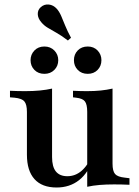

<svg xmlns="http://www.w3.org/2000/svg" viewBox="-20 -818 617 850"><path d="M280.6 -638.7Q253.2 -659.7 231 -672.2Q208.9 -684.7 191.9 -694.8Q175 -704.8 162.9 -719.4Q147.6 -737.1 147.2 -755.6Q146.8 -774.2 160.5 -786.3Q175.8 -800 196 -798Q216.1 -796 231.5 -779Q242.7 -766.1 250.8 -747.6Q258.9 -729 268.5 -704.8Q278.2 -680.6 294.4 -650.8ZM210.5 -416.1V-208.1H99.2V-322.6Q99.2 -355.6 87.9 -369Q76.6 -382.3 44.4 -385.5L24.2 -387.1V-416.1Q42.7 -415.3 58.1 -414.9Q73.4 -414.5 91.9 -414.5Q126.6 -414.5 156 -417.3Q185.5 -420.2 210.5 -425.8ZM210.5 -208.1V-122.6Q210.5 -79.8 227.4 -58.9Q244.4 -37.9 278.2 -37.9Q313.7 -37.9 341.5 -62.1Q369.4 -86.3 390.3 -136.3L396.8 -123.4Q371.8 -53.2 330.2 -20.6Q288.7 12.1 230.6 12.1Q166.1 12.1 132.7 -25Q99.2 -62.1 99.2 -133.1V-208.1ZM366.1 0V-208.1H478.2V-93.5Q478.2 -60.5 489.5 -47.6Q500.8 -34.7 533.1 -31.5L553.2 -29V0Q534.7 -0.8 519.4 -1.2Q504 -1.6 485.5 -1.6Q450 -1.6 421 0.8Q391.9 3.2 366.1 8.9ZM478.2 -416.1V-208.1H366.1V-322.6Q366.1 -355.6 356 -369Q346 -382.3 316.9 -385.5L303.2 -387.1V-416.1Q321 -415.3 335.1 -414.9Q349.2 -414.5 365.3 -414.5Q398.4 -414.5 425.8 -417.3Q453.2 -420.2 478.2 -425.8ZM368.5 -491.1Q341.1 -491.1 324.2 -508.5Q307.3 -525.8 307.3 -551.6Q307.3 -577.4 324.2 -594.8Q341.1 -612.1 368.5 -612.1Q395.2 -612.1 412.1 -594.4Q429 -576.6 429 -551.6Q429 -525.8 412.1 -508.5Q395.2 -491.1 368.5 -491.1ZM176.6 -491.1Q149.2 -491.1 132.3 -508.5Q115.3 -525.8 115.3 -551.6Q115.3 -576.6 132.3 -594.4Q149.2 -612.1 176.6 -612.1Q203.2 -612.1 220.6 -594.4Q237.9 -576.6 237.9 -551.6Q237.9 -525.8 220.6 -508.5Q203.2 -491.1 176.6 -491.1Z"/></svg>

Font: Playfair 5pt SemiExpanded Light
Style: Bold
Weight: 700
Version: Version 2.203